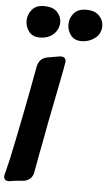

<svg xmlns="http://www.w3.org/2000/svg" viewBox="-119 -1028 594 1060"><g transform="rotate(5 177.5 -498.0)"><path d="M304 -813Q264 -813 244 -839.5Q224 -866 224 -899Q224 -934 247 -961Q270 -988 315 -988Q363 -988 387 -963Q411 -938 411 -907Q411 -863 378 -838Q345 -813 304 -813ZM72 -813Q32 -813 12 -839.5Q-8 -866 -8 -899Q-8 -933 14.5 -960.5Q37 -988 82 -988Q131 -988 154.5 -963Q178 -938 178 -907Q178 -868 149 -840.5Q120 -813 72 -813ZM-26 -8H-30Q-55 -8 -56 -31Q-56 -45 -51 -56L-32 -135Q23 -394 70 -654Q81 -699 124 -707L194 -719H198Q226 -719 226 -693Q226 -683 196 -533L182 -462Q159 -350 137 -227Q129 -191 107 -66Q97 -24 51 -17Q27 -16 -10 -11Z"/></g></svg>

Font: Bangerz
Style: Bold
Weight: 700
Designer: vernon adams
Foundry: Vernon Adams
Version: Version 2.10;February 7, 2025;FontCreator 13.0.0.2683 64-bit